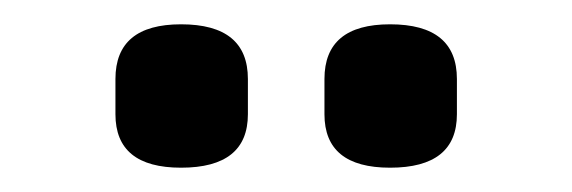

<svg xmlns="http://www.w3.org/2000/svg" viewBox="-20 -715 471 158"><path d="M184 -650V-621Q184 -577 129 -577Q75 -577 75 -621V-650Q75 -695 129 -695Q184 -695 184 -650ZM356 -650V-621Q356 -577 301 -577Q247 -577 247 -621V-650Q247 -695 301 -695Q356 -695 356 -650Z"/></svg>

Font: RopaSansRegular
Style: Regular
Weight: 400
Designer: Botio Nikoltchev
Foundry: Botjo Nikoltchev
Version: Version 1.002